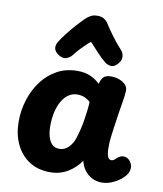

<svg xmlns="http://www.w3.org/2000/svg" viewBox="-93 -934 863 1019"><g transform="rotate(10 338.0 -425.0)"><path d="M34.7 -234Q34.7 -294.6 52.7 -351.6Q70.7 -408.7 104.4 -453.8Q138.2 -499 186.6 -525.7Q235 -552.3 296.6 -552.3Q335.9 -552.3 365.2 -539.7Q394.6 -527.1 418.1 -504.1Q423.1 -526.1 434.9 -540.3Q446.8 -554.4 477.6 -554.4Q513.9 -554.4 541.1 -536.9Q568.3 -519.3 567.3 -492.4Q566.3 -465.3 558 -418.7Q549.7 -372 543.7 -327Q541.7 -313 538.4 -291Q535.2 -269 532.7 -247.5Q530.2 -226 528.7 -211Q527.9 -195.9 528.2 -173.2Q528.4 -150.6 534.2 -133.6Q540 -116.7 554 -116.7Q561.9 -116.7 567.8 -120.8Q573.7 -124.9 580.1 -131.6Q589.8 -139.4 597.3 -143.6Q604.9 -147.7 617.2 -147.7Q630.6 -147.7 642.5 -138.3Q654.4 -128.9 660.7 -112.8Q667 -96.7 661.3 -77.2Q656.7 -58.2 635.1 -38.2Q613.4 -18.1 583.9 -4.6Q554.4 9 524.6 9Q495.8 9 471.8 -3.4Q447.9 -15.8 431.6 -37.5Q415.2 -59.2 408.7 -88.1Q382.6 -48.8 340.3 -23.1Q298.1 2.6 245 2.6Q178.7 2.6 131.8 -28.3Q84.9 -59.2 59.8 -112.6Q34.7 -166 34.7 -234ZM203.9 -241.1Q203.9 -209.2 210.7 -183.7Q217.6 -158.1 232.4 -143.1Q247.2 -128.1 271.3 -128.1Q290.8 -128.1 306.1 -137.5Q321.4 -146.9 333.3 -163.4Q345.2 -180 352.3 -202Q360 -225.4 365.9 -250.4Q371.9 -275.3 376.1 -301.2Q380.3 -327.1 383.3 -352.3Q386.3 -377.4 387.6 -401.1Q373.7 -414.1 355.9 -421.5Q338.1 -428.9 317.7 -428.9Q291 -428.9 269.9 -414.3Q248.8 -399.7 234.1 -374Q219.4 -348.3 211.7 -314.3Q203.9 -280.2 203.9 -241.1ZM256.6 -631.2Q245.8 -616.4 226.2 -609.3Q206.6 -602.1 183 -617.7Q161.3 -632.3 158.3 -649.2Q155.2 -666 165.8 -684.4Q179.2 -706.7 200.6 -734.1Q222 -761.6 244.3 -786.5Q266.7 -811.4 281 -825.8Q298.2 -842.8 313.3 -850.9Q328.3 -859 349.2 -859Q371.9 -859 386.1 -850Q400.2 -841 410.3 -823.8Q423.2 -803.7 447.7 -769.8Q472.1 -735.9 503.8 -701.2Q516.3 -687.7 517.8 -667.2Q519.3 -646.8 501.3 -627.8Q483.7 -607.3 465.4 -609.2Q447.2 -611 434.4 -620.7Q412.1 -638.1 386.8 -665.4Q361.6 -692.8 339.8 -716.6Q328.3 -707.9 313.7 -694Q299 -680.1 284.2 -664.1Q269.3 -648 256.6 -631.2Z"/></g></svg>

Font: Playpen Sans Arabic
Style: Regular
Weight: 400
Designer: Azza Alameddine, Laura Meseguer, Veronika Burian, José Scaglione
Foundry: TypeTogether
Version: Version 2.000